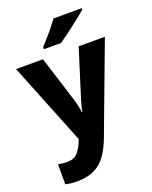

<svg xmlns="http://www.w3.org/2000/svg" viewBox="-181 -862 950 1198"><g transform="rotate(-20 294.0 -263.0)"><path d="M-1 -549H178L277 -235Q282 -218 286.5 -197Q291 -176 293 -157H297Q300 -177 305.5 -197.5Q311 -218 316 -234L415 -549H589L367 43Q343 107 311.5 151Q280 195 233.5 217.5Q187 240 119 240Q93 240 74.5 237.5Q56 235 42 232V99Q52 101 68 103Q84 105 101 105Q148 105 171.5 78Q195 51 210 13L217 -6ZM514 -756Q498 -742 473 -722Q448 -702 419.5 -680Q391 -658 364 -638.5Q337 -619 318 -606H205V-620Q221 -638 244 -663.5Q267 -689 289 -716.5Q311 -744 327 -766H514Z"/></g></svg>

Font: Noto Sans Meetei Mayek ExtraBold
Style: Regular
Weight: 800
Designer: Monotype Design Team and Neelakash Kshetrimayum
Foundry: Monotype Imaging Inc.
Version: Version 2.002; ttfautohint (v1.8.4.7-5d5b)